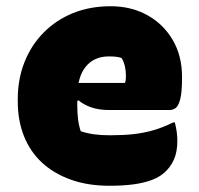

<svg xmlns="http://www.w3.org/2000/svg" viewBox="-20 -581 640 616"><path d="M335 -561Q401 -561 452.5 -532.5Q504 -504 534 -453Q564 -402 564 -334V-331Q564 -284 558 -262Q552 -240 543 -234Q534 -228 524 -228H332Q296 -228 271.5 -237Q247 -246 232 -259L212 -251L214 -315H381Q383 -320 383.5 -326Q384 -332 384 -339Q384 -354 380.5 -369Q377 -384 370 -395Q361 -398 351.5 -399Q342 -400 329 -400Q282 -400 255 -367Q228 -334 228 -269V-240Q228 -218 230.5 -198Q233 -178 239 -160Q260 -153 282.5 -150Q305 -147 333 -147Q374 -147 407 -150.5Q440 -154 471.5 -163Q503 -172 535 -188H541Q545 -172 547 -158Q549 -144 549 -129Q549 -94 538 -69Q527 -44 506 -26Q490 -12 465.5 -3Q441 6 408 10.5Q375 15 331 15Q262 15 207.5 -4.5Q153 -24 115 -59Q77 -94 57 -144Q37 -194 37 -255V-263Q37 -327 58.5 -381.5Q80 -436 120 -476.5Q160 -517 214.5 -539Q269 -561 335 -561Z"/></svg>

Font: Recursive Casual Black
Style: Regular
Weight: 900
Version: Version 1.047